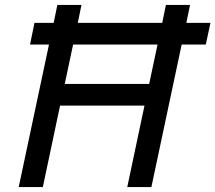

<svg xmlns="http://www.w3.org/2000/svg" viewBox="-20 -760 875 780"><path d="M56 0 179 -579H102L120 -667H198L213 -740H311L296 -667H639L654 -740H752L737 -667H835L816 -579H718L595 0H497L567 -331H224L154 0ZM243 -419H586L620 -579H277Z"/></svg>

Font: Be Vietnam Pro
Style: Italic
Weight: 400
Italic angle: -12°
Designer: Lam Bao, Tony Le, Vietanh Nguyen
Foundry: Yellow Type Foundry
Version: Version 1.002; ttfautohint (v1.8.3)